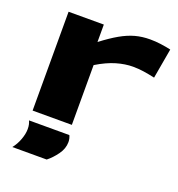

<svg xmlns="http://www.w3.org/2000/svg" viewBox="-137 -667 921 993"><g transform="rotate(20 323.0 -170.5)"><path d="M269 -544V-448Q320 -487 360.5 -510Q401 -533 439 -543.5Q477 -554 521 -554Q550 -554 580 -550Q610 -546 636 -540L607 -375Q576 -382 546 -386.5Q516 -391 486 -391Q443 -391 395 -377Q347 -363 291 -329V0H75V-544ZM41 213Q61 188 72.5 156.5Q84 125 84 99Q84 84 81.5 73.5Q79 63 75 54H297Q305 71 305 90Q305 126 281 159Q257 192 230 213Z"/></g></svg>

Font: Georama ExtraExtended
Style: Bold
Weight: 700
Width: 8
Designer: Jean-Baptiste Levee
Foundry: Production Type
Version: Version 1.000